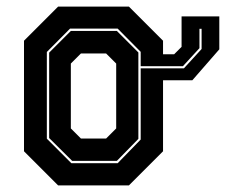

<svg xmlns="http://www.w3.org/2000/svg" viewBox="-20 -560 682 580"><path d="M195.5 -67H335.5L405 -138.5V-403.5L335.5 -473.5H191.5L121.5 -403V-141ZM198 -74 128.5 -143V-401L194 -466.5H333L398 -401.5V-140.5L333 -74ZM224.5 -141.5H300.5L331 -172V-368L300.5 -398.5H224.5L194 -368V-172ZM582.5 -473V-414.5L532.5 -360H405V-353.5H535.5L589 -412V-473ZM528.5 -510.5H642.5V-411L561 -317.5H472.5V-103L369.5 0H155.5L52.5 -103V-437L155.5 -540H369.5L472.5 -437V-396H506L528.5 -418.5Z"/></svg>

Font: Tourney Thin ExtraBold
Style: Regular
Weight: 800
Version: Version 1.015